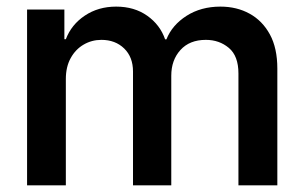

<svg xmlns="http://www.w3.org/2000/svg" viewBox="-20 -558 916 578"><path d="M61.5 0V-529.3H173.8V-439.9H178.2Q194.8 -483.9 235.4 -511Q275.9 -538.1 329.6 -538.1Q384.3 -538.1 423.1 -510.7Q461.9 -483.4 477.1 -439.5H481Q498 -482.4 541.5 -510.3Q585 -538.1 643.6 -538.1Q692.9 -538.1 731.4 -516.8Q770 -495.6 792.5 -454.3Q814.9 -413.1 814.9 -351.6V0H697.8V-336.9Q697.8 -389.6 668.9 -413.8Q640.1 -438 599.6 -438Q550.8 -438 523.2 -407.5Q495.6 -377 495.6 -330.1V0H380.4V-342.8Q380.4 -386.2 353.8 -412.1Q327.1 -438 285.2 -438Q256.3 -438 231.9 -423.8Q207.5 -409.7 192.9 -383.3Q178.2 -356.9 178.2 -320.3V0Z"/></svg>

Font: Inter Cardless Tabular Medium
Style: Regular
Weight: 500
Designer: Rasmus Andersson
Foundry: rsms
Version: Version 4.000;git-4fc901f